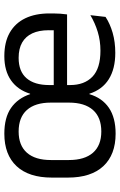

<svg xmlns="http://www.w3.org/2000/svg" viewBox="146 -687 554 886"><g transform="rotate(-90 423.0 -244.0)"><path d="M249 12.5Q152 12.5 99.2 -44.2Q46.5 -101 46.5 -207.5V-282Q46.5 -388 99.2 -444.5Q152 -501 249 -501Q323.5 -501 368 -470Q412.5 -439 431.5 -382H433.5Q451 -439 495 -470Q539 -501 607 -501Q672 -501 715.8 -475.8Q759.5 -450.5 781.8 -404Q804 -357.5 804 -293V-275Q804 -259 802.8 -243Q801.5 -227 799.5 -211.5H725Q726 -235.5 726.2 -257Q726.5 -278.5 726.5 -296.5Q726.5 -341 712.2 -371.8Q698 -402.5 669.8 -418.8Q641.5 -435 599 -435Q536.5 -435 505 -398.5Q473.5 -362 473.5 -294V-245.5V-235.5V-197.5Q473.5 -131.5 512 -94.5Q550.5 -57.5 632 -57.5Q678 -57.5 719 -70Q760 -82.5 796 -104L788 -34Q757 -13.5 714.8 -1.2Q672.5 11 622 11Q548.5 11 500.5 -19Q452.5 -49 433.5 -108.5H431.5Q414 -49.5 368.5 -18.5Q323 12.5 249 12.5ZM782.5 -211.5H435.5V-273H782.5ZM259 -53.5Q324.5 -53.5 358.5 -92Q392.5 -130.5 392.5 -203V-286.5Q392.5 -358.5 358.5 -396.8Q324.5 -435 259 -435Q195 -435 161.2 -396.8Q127.5 -358.5 127.5 -286.5V-203Q127.5 -130.5 161.2 -92Q195 -53.5 259 -53.5Z"/></g></svg>

Font: Anek Devanagari
Style: Regular
Weight: 400
Designer: Kailash Malviya (Devanagari) & Yesha Goshar (Latin)
Foundry: Ek Type
Version: Version 1.003